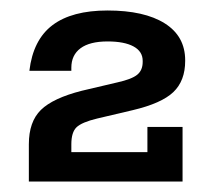

<svg xmlns="http://www.w3.org/2000/svg" viewBox="-20 -714 408 366"><path d="M136 -541 204 -557Q231 -563 241.5 -571.5Q252 -580 252 -596V-598Q252 -616 234.5 -625.5Q217 -635 185 -635Q151 -635 133.5 -622Q116 -609 116 -585V-579H36Q43 -638 80 -666Q117 -694 185 -694Q255 -694 294 -669.5Q333 -645 333 -599V-598Q333 -560 310.5 -538.5Q288 -517 233 -504L165 -488Q136 -481 126 -471.5Q116 -462 116 -439V-424H261V-472H328V-368H35V-439Q35 -482 58 -504.5Q81 -527 136 -541Z"/></svg>

Font: Mozilla Headline BETA
Style: Regular
Weight: 400
Designer: Studio DRAMA
Foundry: Studio DRAMA
Version: Version 0.100